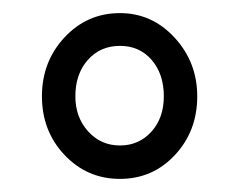

<svg xmlns="http://www.w3.org/2000/svg" viewBox="-20 -860 374 293"><path d="M163 -840Q212 -840 246.5 -802.5Q281 -765 281 -713Q281 -660 247 -623.5Q213 -587 163 -587Q113 -587 78.5 -623.5Q44 -660 44 -713Q44 -766 78.5 -803Q113 -840 163 -840ZM230 -713Q230 -747 211.5 -768.5Q193 -790 163 -790Q133 -790 114 -768.5Q95 -747 95 -713Q95 -681 114.5 -659.5Q134 -638 163 -638Q192 -638 211 -659Q230 -680 230 -713Z"/></svg>

Font: Caslon OS
Style: Regular
Weight: 400
Designer: Alfredo Marco Pradil
Foundry: Hanken Design Co.
Version: Version 1.000;PS 001.000;hotconv 1.0.88;makeotf.lib2.5.64775